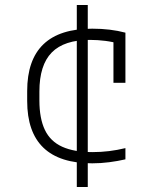

<svg xmlns="http://www.w3.org/2000/svg" viewBox="-20 -645 640 770"><path d="M288 -260V-625H332V-260ZM288 105V-260H332V105ZM350 10Q89 10 89 -240V-280Q89 -530 350 -530Q423 -530 483 -514V-313H435V-505L459 -469Q434 -477 403 -481Q372 -485 341 -485Q237 -485 187.5 -434.5Q138 -384 138 -278V-242Q138 -170 160 -124Q182 -78 229.5 -56.5Q277 -35 351 -35Q385 -35 417.5 -39Q450 -43 483 -51V-6Q453 1 418.5 5.5Q384 10 350 10Z"/></svg>

Font: M PLUS Code Latin Expanded Light
Style: Regular
Weight: 300
Width: 7
Designer: Coji Morishita
Foundry: UNDERFOREST DESIGN
Version: Version 1.002; ttfautohint (v1.8.3)